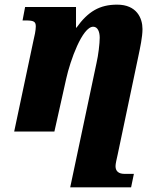

<svg xmlns="http://www.w3.org/2000/svg" viewBox="-20 -566 674 826"><path d="M41 0H214L265 -228C282 -305 334 -451 381 -451C401 -451 409 -428 409 -404C409 -379 403 -328 395 -294L282 240H544L556 182H516C491 182 477 171 477 149C477 138 482 118 486 100L575 -323C583 -361 593 -407 593 -441C593 -488 568 -546 484 -546C409 -546 359 -517 309 -447H307V-536H88L77 -478H92C127 -478 134 -472 134 -452C134 -435 128 -408 124 -392Z"/></svg>

Font: Noto Serif Condensed Black
Style: Italic
Weight: 900
Width: 3
Italic angle: -12°
Designer: Monotype Design Team
Foundry: Monotype Imaging Inc.
Version: Version 2.013